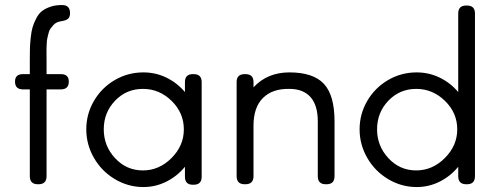

<svg xmlns="http://www.w3.org/2000/svg" viewBox="-20 -736 1982 767"><path d="M99.1 -378.9V-32.2Q99.1 0 130.9 0H133.8Q166 0 166 -32.2V-378.9H223.1Q254.9 -378.9 254.9 -410.2Q254.9 -439.9 223.1 -439.9H166V-500Q166 -502.4 165.8 -519.5Q165.5 -536.6 165.8 -541.7Q166 -546.9 166.7 -562.3Q167.5 -577.6 169.2 -584Q170.9 -590.3 173.8 -602.8Q176.8 -615.2 181.4 -621.3Q186 -627.4 192.4 -635Q198.7 -642.6 207.8 -646.5Q216.8 -650.4 228 -651.9Q244.1 -654.3 252 -661.4Q259.8 -668.5 259.8 -683.1Q259.8 -715.8 229 -715.8Q202.6 -716.3 181.9 -709.2Q161.1 -702.1 147.7 -691.7Q134.3 -681.2 124.8 -662.6Q115.2 -644 110.4 -627.9Q105.5 -611.8 102.8 -586.4Q100.1 -561 99.6 -544.2Q99.1 -527.3 99.1 -500V-439.9H71.8Q40 -439.9 40 -410.2Q40 -378.9 71.8 -378.9Z M552.7 11.2Q491.7 11.2 438.7 -20.5Q385.7 -52.2 355.2 -105.5Q324.7 -158.7 324.7 -219.2Q324.7 -280.8 355.5 -333.3Q386.2 -385.7 438.7 -416.3Q491.2 -446.8 552.7 -446.8Q602.1 -446.8 645 -425.8Q688 -404.8 718.8 -368.2V-408.2Q718.8 -439.9 750.5 -439.9H753.4Q785.6 -439.9 785.6 -408.2V-29.8Q785.6 2 753.4 2H750.5Q718.8 2 718.8 -29.8V-69.8Q688 -32.2 644.8 -10.5Q601.6 11.2 552.7 11.2ZM550.8 -55.2Q615.7 -55.2 665 -104.5Q714.4 -153.8 714.4 -219.2Q714.4 -285.2 665.5 -333Q616.7 -380.9 550.8 -380.9Q484.9 -380.9 439.7 -333.7Q394.5 -286.6 394.5 -219.2Q394.5 -152.8 439.9 -104Q485.4 -55.2 550.8 -55.2Z M960.4 0H957.5Q925.3 0 925.3 -32.2V-408.2Q925.3 -439.9 957.5 -439.9H960.4Q992.7 -439.9 992.7 -408.2V-387.2Q1047.9 -446.8 1136.2 -446.8Q1231.4 -446.8 1273.9 -401.1Q1316.4 -355.5 1316.4 -251V-32.2Q1316.4 0 1284.7 0H1281.2Q1249.5 0 1249.5 -32.2V-251Q1249.5 -315.4 1220.5 -348.1Q1191.4 -380.9 1136.2 -380.9Q1068.4 -382.3 1030.5 -344.7Q992.7 -307.1 992.7 -233.9V-32.2Q992.7 0 960.4 0Z M1845.7 0H1842.3Q1810.5 0 1810.5 -32.2V-69.8Q1779.8 -32.2 1736.6 -10.5Q1693.4 11.2 1644.5 11.2Q1583.5 11.2 1530.5 -20.5Q1477.5 -52.2 1447 -105.5Q1416.5 -158.7 1416.5 -219.2Q1416.5 -280.8 1447.3 -333.3Q1478 -385.7 1530.5 -416.3Q1583 -446.8 1644.5 -446.8Q1693.8 -446.8 1736.8 -425.8Q1779.8 -404.8 1810.5 -368.2V-682.1Q1810.5 -713.9 1842.3 -713.9H1845.7Q1877.4 -713.9 1877.4 -682.1V-32.2Q1877.4 0 1845.7 0ZM1642.6 -55.2Q1707.5 -55.2 1757.1 -104.7Q1806.6 -154.3 1806.6 -219.2Q1806.6 -285.2 1757.6 -333Q1708.5 -380.9 1642.6 -380.9Q1576.7 -380.9 1531.5 -333.7Q1486.3 -286.6 1486.3 -219.2Q1486.3 -152.8 1531.7 -104Q1577.1 -55.2 1642.6 -55.2Z"/></svg>

Font: Arcon Rounded-
Style: Regular
Weight: 400
Designer: M. Zarth
Foundry: martin zarth - visuelle & digitale kommunikation
Version: Version 1.110;PS 001.110;hotconv 1.0.70;makeotf.lib2.5.58329